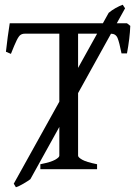

<svg xmlns="http://www.w3.org/2000/svg" viewBox="-20 -713 591 809"><path d="M507 -678 108 42Q99 49 79.5 60.5Q60 72 47 76L38 61L438 -659Q451 -670 467 -679Q483 -688 497 -693ZM529 -604Q528 -578 524.5 -549Q521 -520 515 -488H492Q483 -534 475.5 -552.5Q468 -571 447 -571H253L268 -615H515ZM84 -571Q74 -571 66.5 -566Q59 -561 50 -542.5Q41 -524 26 -486L5 -495Q8 -524 12.5 -557Q17 -590 21 -615H327L341 -571ZM150 0V-21Q195 -30 212.5 -40Q230 -50 230 -57V-575Q230 -581 212 -584.5Q194 -588 159 -595V-615H378V-595Q346 -588 327.5 -585Q309 -582 309 -575V-57Q309 -50 326.5 -40Q344 -30 389 -21V0Z"/></svg>

Font: ChillKai
Style: Regular
Weight: 400
Designer: ChillType
Foundry: 寒蝉字型
Version: Version 2.000